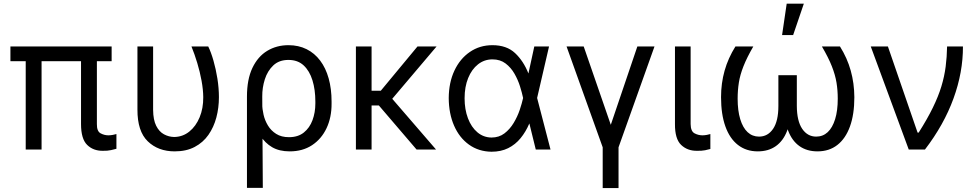

<svg xmlns="http://www.w3.org/2000/svg" viewBox="-20 -792 5177 1017"><path d="M571.3 -545.9V-467.8H35.2V-545.9ZM200.2 -545.9V0H116.2V-545.9ZM409.2 -545.9H493.2V-134.8Q492.7 -96.7 512.7 -85.9Q532.7 -75.2 553.7 -75.2Q565.9 -75.2 578.1 -77.6Q590.3 -80.1 596.7 -82V-3.9Q585.9 -1 567.9 3.2Q549.8 7.3 524.4 6.8Q474.1 7.3 441.7 -24.4Q409.2 -56.2 409.2 -134.8Z M708 -545.9H791V-210Q791.5 -156.7 807.4 -125.5Q823.2 -94.2 848.6 -80.6Q874 -66.9 902.3 -66.4Q947.8 -66.9 982.7 -95Q1017.6 -123 1037.4 -170.7Q1057.1 -218.3 1056.6 -277.3Q1056.2 -317.9 1047.6 -364.5Q1039.1 -411.1 1024.9 -458.3Q1010.7 -505.4 994.1 -545.9H1083Q1097.7 -516.1 1110.6 -471.2Q1123.5 -426.3 1131.6 -375.5Q1139.6 -324.7 1139.6 -277.3Q1139.6 -221.2 1126 -169.7Q1112.3 -118.2 1084 -77.6Q1055.7 -37.1 1011.2 -13.7Q966.8 9.8 905.3 9.8Q817.9 9.8 762.7 -43.5Q707.5 -96.7 708 -211.9Z M1288.1 203.1V-280.3Q1288.1 -371.6 1316.9 -432.1Q1345.7 -492.7 1395.5 -522.7Q1445.3 -552.7 1507.8 -552.7Q1561.5 -552.7 1604 -531.5Q1646.5 -510.3 1676 -470.9Q1705.6 -431.6 1720.9 -376.7Q1736.3 -321.8 1736.3 -253.9V-244.1Q1736.8 -170.4 1709.7 -113Q1682.6 -55.7 1632.8 -22.9Q1583 9.8 1514.6 9.8Q1459.5 9.8 1421.6 -12.2Q1383.8 -34.2 1358.2 -74.7Q1332.5 -115.2 1313.5 -170.9L1369.1 -240.2Q1369.1 -214.8 1376 -184.6Q1382.8 -154.3 1399.2 -127.2Q1415.5 -100.1 1442.9 -82.8Q1470.2 -65.4 1510.7 -65.4Q1558.6 -65.4 1589.4 -90.1Q1620.1 -114.7 1635.3 -155.5Q1650.4 -196.3 1650.4 -244.1V-253.9Q1650.4 -316.9 1635 -366.7Q1619.6 -416.5 1588.4 -445.6Q1557.1 -474.6 1507.8 -474.6Q1458.5 -474.6 1427.7 -445.6Q1397 -416.5 1382.8 -372.1Q1368.7 -327.6 1369.1 -281.2L1372.1 203.1Z M1948.2 -545.9V0H1865.2V-545.9ZM2292.5 -545.9 2027.8 -233.4H1915V-311.5H1997.1L2191.4 -545.9ZM2186.5 0 1983.4 -237.3 2024.9 -306.6 2289.6 0Z M2583.5 11.7Q2515.1 10.7 2464.1 -25.9Q2413.1 -62.5 2385.3 -126.2Q2357.4 -189.9 2356.9 -272.5Q2357.4 -355 2387 -418Q2416.5 -481 2468.8 -516.8Q2521 -552.7 2588.4 -552.7Q2663.6 -552.7 2708.3 -510.7Q2752.9 -468.8 2778.8 -403.3H2812L2824.7 -274.4L2896 0H2817.9L2750.5 -274.4Q2745.1 -300.3 2734.4 -334.7Q2723.6 -369.1 2705.1 -401.6Q2686.5 -434.1 2658 -455.8Q2629.4 -477.5 2588.4 -477.5Q2545.4 -477.5 2512 -451.2Q2478.5 -424.8 2459.7 -378.4Q2440.9 -332 2440.9 -271.5Q2440.9 -212.4 2458.7 -165.3Q2476.6 -118.2 2508.8 -91.1Q2541 -64 2583.5 -63.5Q2623 -63.5 2651.9 -85.4Q2680.7 -107.4 2700.7 -140.6Q2720.7 -173.8 2732.7 -209.2Q2744.6 -244.6 2750.5 -271.5L2810.1 -545.9H2888.2L2824.7 -271.5L2812 -137.7H2783.7Q2765.1 -93.8 2737.5 -60.1Q2710 -26.4 2671.9 -7.3Q2633.8 11.7 2583.5 11.7Z M2981 -545.9H3071.8L3215.3 -130.9L3356 -545.9H3446.8L3256.3 -11.7V204.1H3172.4V-11.7Z M3555.2 -545.9H3638.2V-134.8Q3638.7 -96.7 3658.7 -85.9Q3678.7 -75.2 3700.7 -75.2Q3711.9 -75.2 3724.6 -77.6Q3737.3 -80.1 3742.7 -82V-2.9Q3731.9 0.5 3714.6 3.9Q3697.3 7.3 3671.4 6.8Q3621.1 7.3 3587.9 -24.4Q3554.7 -56.2 3555.2 -134.8Z M3875.5 -545.9H3970.2Q3936 -486.8 3918 -440.9Q3899.9 -395 3893.6 -354.2Q3887.2 -313.5 3887.2 -269.5Q3887.2 -206.1 3900.9 -160.9Q3914.6 -115.7 3939.9 -92Q3965.3 -68.4 4000.5 -68.4Q4046.9 -68.4 4075 -109.6Q4103 -150.9 4103 -230.5V-393.6H4169.4V-230.5Q4169.9 -153.3 4149.4 -99.6Q4128.9 -45.9 4089.6 -18.1Q4050.3 9.8 3993.7 9.8Q3932.6 9.8 3888.9 -24.2Q3845.2 -58.1 3822.3 -122.3Q3799.3 -186.5 3799.3 -277.3Q3799.3 -351.1 3818.1 -417.7Q3836.9 -484.4 3875.5 -545.9ZM4333.5 -545.9H4429.2Q4467.8 -484.4 4486.3 -417.7Q4504.9 -351.1 4505.4 -277.3Q4505.4 -186.5 4482.2 -122.3Q4459 -58.1 4415.5 -24.2Q4372.1 9.8 4310.1 9.8Q4253.9 9.8 4214.6 -18.1Q4175.3 -45.9 4154.8 -99.6Q4134.3 -153.3 4134.3 -230.5V-393.6H4200.7V-230.5Q4201.2 -150.9 4229.2 -109.6Q4257.3 -68.4 4303.2 -68.4Q4338.9 -68.4 4364.3 -92Q4389.6 -115.7 4403.6 -160.9Q4417.5 -206.1 4417.5 -269.5Q4417.5 -313.5 4410.9 -354.2Q4404.3 -395 4386.2 -440.9Q4368.2 -486.8 4333.5 -545.9ZM4122.6 -606.4 4147 -772.5H4237.8L4181.2 -606.4Z M4793.5 0 4592.3 -545.9H4683.1L4840.3 -89.8H4846.2Q4892.1 -162.1 4921.1 -221.7Q4950.2 -281.2 4966.3 -334.2Q4982.4 -387.2 4989 -438.7Q4995.6 -490.2 4996.6 -545.9H5080.6Q5081.1 -409.2 5030.5 -270.3Q4980 -131.3 4879.4 0Z"/></svg>

Font: Inter
Style: Regular
Weight: 400
Designer: Rasmus Andersson
Foundry: rsms
Version: Version 4.000;git-8c9346024